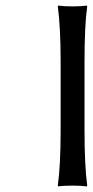

<svg xmlns="http://www.w3.org/2000/svg" viewBox="-20 -668 334 691"><path d="M241.2 -645Q273.4 -645 292 -647.9L293.9 -645Q284.2 -578.6 284.2 -444.8V-200.2Q284.2 -71.3 293.9 0L292 2.9Q273.4 0 241.2 0Q208.5 0 189.9 2.9L188 0Q198.2 -71.3 198.2 -200.2V-444.8Q198.2 -569.8 188 -645L189.9 -647.9Q208.5 -645 241.2 -645Z"/></svg>

Font: Linear Smooth
Style: Regular
Weight: 400
Designer: Philipp H. Poll, Flanker
Foundry: Philipp H. Poll, reworked by Flanker
Version: Version 1.061 | FøM Fix